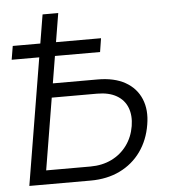

<svg xmlns="http://www.w3.org/2000/svg" viewBox="-52 -775 723 823"><g transform="rotate(-5 309.5 -364.0)"><path d="M160.6 -429.2H372.1Q443.8 -429.2 491 -402.6Q538.1 -376 558.1 -328.1Q578.1 -280.3 567.4 -217.8Q556.6 -151.9 521.5 -102.8Q486.3 -53.7 431.2 -26.9Q376 0 304.7 0H41L161.6 -727.5H229L118.7 -60.1H309.1Q359.9 -60.1 400.1 -79.6Q440.4 -99.1 466.6 -134.8Q492.7 -170.4 500.5 -217.3Q507.8 -262.2 494.6 -296.4Q481.4 -330.6 448.5 -349.6Q415.5 -368.7 364.7 -368.7H150.4ZM12.7 -545.4 22.5 -604H402.3L393.1 -545.4Z"/></g></svg>

Font: Inter 24pt Light
Style: Italic
Weight: 300
Italic angle: -9.3988°
Designer: Rasmus Andersson
Foundry: rsms
Version: Version 4.001;git-66647c0bb